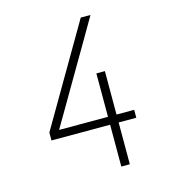

<svg xmlns="http://www.w3.org/2000/svg" viewBox="-109 -825 819 914"><g transform="rotate(-15 300.0 -367.5)"><path d="M376 0V-206H87V-245L373 -735H421L353 -618L135 -245H376V-459H418V-245H505V-206H418V0Z"/></g></svg>

Font: Iosevka Curly XLtEx
Style: Regular
Weight: 200
Width: 7
Monospace: yes
Designer: Belleve Invis
Foundry: Belleve Invis
Version: Version 11.1.0; ttfautohint (v1.8.3)